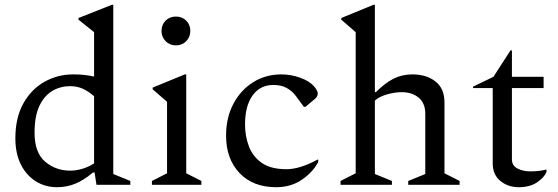

<svg xmlns="http://www.w3.org/2000/svg" viewBox="-20 -770 2327 800"><path d="M218 10Q168 10 128.5 -15Q89 -40 66.5 -85.5Q44 -131 44 -194Q44 -279 77 -338.5Q110 -398 165 -429Q220 -460 285 -460Q313 -460 334 -457.5Q355 -455 372 -451V-636L307 -688V-695L446 -750H452V-45L523 -16V0H382L374 -51H367Q329 -19 293.5 -4.5Q258 10 218 10ZM124 -217Q124 -134 168 -96.5Q212 -59 273 -59Q297 -59 322.5 -66.5Q348 -74 372 -89V-369Q348 -390 324.5 -400.5Q301 -411 272 -411Q232 -411 198.5 -391.5Q165 -372 144.5 -329.5Q124 -287 124 -217Z M713 -581Q687 -581 670 -598.5Q653 -616 653 -641Q653 -667 670 -684Q687 -701 713 -701Q739 -701 756 -684Q773 -667 773 -641Q773 -616 756 -598.5Q739 -581 713 -581ZM613 0V-16L676 -48V-346L616 -398V-405L750 -460H756V-48L819 -16V0Z M1131 10Q1034 10 978 -49Q922 -108 922 -205Q922 -280 952.5 -337.5Q983 -395 1035 -427.5Q1087 -460 1152 -460Q1192 -460 1230 -446.5Q1268 -433 1288 -411Q1304 -392 1304 -381Q1304 -367 1291 -357L1253 -325H1246L1212 -371Q1197 -391 1174.5 -403.5Q1152 -416 1119 -416Q1064 -416 1032.5 -372.5Q1001 -329 1001 -251Q1001 -203 1017 -160.5Q1033 -118 1070.5 -91.5Q1108 -65 1174 -65Q1229 -65 1303 -105H1306V-95Q1283 -52 1237.5 -21Q1192 10 1131 10Z M1399 0V-16L1462 -48V-636L1402 -688V-695L1536 -750H1542V-386H1546Q1584 -424 1619.5 -442Q1655 -460 1698 -460Q1757 -460 1794.5 -430.5Q1832 -401 1832 -343V-48L1895 -16V0H1681V-16L1752 -45V-296Q1752 -340 1724.5 -363Q1697 -386 1653 -386Q1626 -386 1593.5 -377Q1561 -368 1542 -351V-45L1613 -16V0Z M2141 10Q2097 10 2065 -16Q2033 -42 2033 -89V-403H1951V-409L2036 -450L2107 -560H2113V-450H2245V-403H2113V-106Q2113 -80 2136 -68Q2159 -56 2190 -56Q2209 -56 2225.5 -58Q2242 -60 2254 -63H2257V-53Q2247 -30 2217.5 -10Q2188 10 2141 10Z"/></svg>

Font: Spectral
Style: Regular
Weight: 400
Designer: Jean-Baptiste Levee
Foundry: Production Type
Version: Version 2.001